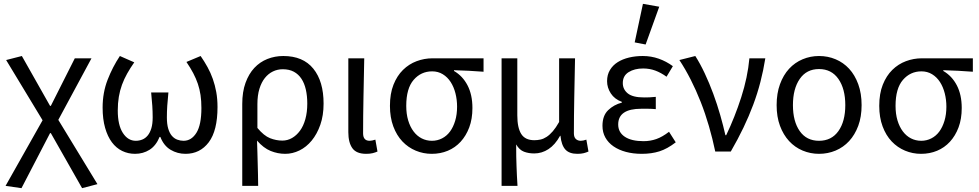

<svg xmlns="http://www.w3.org/2000/svg" viewBox="-20 -790 5104 1001"><path d="M92 191 9 179 202 -163 12 -477 94 -498 241 -238H245L370 -486H457L284 -165L488 170L408 191L245 -96H241Z M684 12Q648 12 617 -3Q586 -18 563.5 -48Q541 -78 528 -123.5Q515 -169 515 -229Q515 -307 541 -374Q567 -441 605 -498L680 -465Q659 -435 643 -406.5Q627 -378 616 -348Q605 -318 599.5 -285Q594 -252 594 -214Q594 -138 620.5 -97Q647 -56 688 -56Q706 -56 722 -62.5Q738 -69 750 -83.5Q762 -98 769 -121Q776 -144 776 -178Q776 -208 774 -238.5Q772 -269 768 -308H858Q854 -269 852 -238.5Q850 -208 850 -178Q850 -143 857 -119.5Q864 -96 876 -82Q888 -68 904 -62Q920 -56 937 -56Q978 -56 1004 -97.5Q1030 -139 1030 -227Q1030 -264 1025.5 -294.5Q1021 -325 1011.5 -353Q1002 -381 987.5 -408.5Q973 -436 952 -467L1026 -498Q1046 -469 1062 -440Q1078 -411 1089.5 -378.5Q1101 -346 1107.5 -310Q1114 -274 1114 -232Q1114 -109 1068.5 -48.5Q1023 12 947 12Q905 12 869.5 -9Q834 -30 816 -76H812Q793 -30 759.5 -9Q726 12 684 12Z M1243 179V-248Q1243 -311 1260 -358Q1277 -405 1306 -436Q1335 -467 1374 -482.5Q1413 -498 1457 -498Q1560 -498 1613.5 -432Q1667 -366 1667 -250Q1667 -188 1650 -139.5Q1633 -91 1605 -57Q1577 -23 1541 -5.5Q1505 12 1467 12Q1428 12 1391 -3Q1354 -18 1320 -57Q1321 -24 1322 4.5Q1323 33 1323.5 61Q1324 89 1325 118Q1326 147 1326 179ZM1452 -57Q1479 -57 1502.5 -70.5Q1526 -84 1544 -108.5Q1562 -133 1572 -169Q1582 -205 1582 -250Q1582 -290 1574.5 -323Q1567 -356 1551.5 -379.5Q1536 -403 1512 -416Q1488 -429 1454 -429Q1427 -429 1403 -417.5Q1379 -406 1361 -383.5Q1343 -361 1332.5 -327Q1322 -293 1322 -247V-123Q1356 -82 1388 -69.5Q1420 -57 1452 -57Z M1889 12Q1838 12 1817 -17.5Q1796 -47 1796 -101V-486H1879Q1877 -387 1875 -285Q1873 -183 1873 -95Q1873 -56 1907 -56Q1919 -56 1937 -62L1948 0Q1937 5 1923 8.5Q1909 12 1889 12Z M2231 12Q2187 12 2147.5 -4.5Q2108 -21 2078 -52.5Q2048 -84 2030.5 -131Q2013 -178 2013 -238Q2013 -302 2031.5 -348.5Q2050 -395 2081 -425.5Q2112 -456 2152 -471Q2192 -486 2235 -486H2501V-416Q2459 -419 2424 -421Q2389 -423 2347 -424V-420Q2392 -394 2417.5 -345Q2443 -296 2443 -227Q2443 -170 2426.5 -126Q2410 -82 2381.5 -51Q2353 -20 2314.5 -4Q2276 12 2231 12ZM2232 -56Q2260 -56 2284.5 -68.5Q2309 -81 2326 -104Q2343 -127 2353 -160Q2363 -193 2363 -234Q2363 -270 2354.5 -303.5Q2346 -337 2329.5 -362.5Q2313 -388 2288.5 -403Q2264 -418 2233 -418Q2175 -418 2136.5 -373.5Q2098 -329 2098 -238Q2098 -196 2108 -162.5Q2118 -129 2136 -105Q2154 -81 2178.5 -68.5Q2203 -56 2232 -56Z M2595 179V-486H2677V-189Q2677 -124 2697.5 -91.5Q2718 -59 2766 -59Q2782 -59 2798 -62.5Q2814 -66 2830 -76.5Q2846 -87 2862 -105.5Q2878 -124 2895 -154V-486H2978Q2976 -387 2974 -285Q2972 -183 2972 -95Q2972 -75 2982 -65.5Q2992 -56 3008 -56Q3020 -56 3037 -62L3048 0Q3037 5 3023.5 8.5Q3010 12 2990 12Q2948 12 2927.5 -10.5Q2907 -33 2902 -82H2900Q2874 -35 2839.5 -12.5Q2805 10 2765 10Q2736 10 2712 1Q2688 -8 2671 -37Q2671 -1 2671.5 26.5Q2672 54 2673 78Q2674 102 2675 126Q2676 150 2678 179Z M3326 12Q3281 12 3243.5 2Q3206 -8 3178.5 -27Q3151 -46 3136 -73Q3121 -100 3121 -134Q3121 -187 3150.5 -215.5Q3180 -244 3222 -255V-259Q3184 -273 3164.5 -303Q3145 -333 3145 -367Q3145 -400 3160 -425Q3175 -450 3200.5 -466Q3226 -482 3259.5 -490Q3293 -498 3331 -498Q3375 -498 3414.5 -484Q3454 -470 3488 -445L3455 -390Q3426 -411 3396.5 -422Q3367 -433 3333 -433Q3288 -433 3257.5 -414Q3227 -395 3227 -357Q3227 -324 3253 -303Q3279 -282 3338 -282Q3352 -282 3366 -282.5Q3380 -283 3399 -285V-221Q3377 -223 3359 -223Q3341 -223 3323 -223Q3203 -223 3203 -141Q3203 -100 3237.5 -77Q3272 -54 3335 -54Q3370 -54 3401.5 -65Q3433 -76 3468 -103L3503 -48Q3459 -14 3418 -1Q3377 12 3326 12ZM3289 -569 3332 -770 3417 -755 3346 -558Z M3709 0Q3695 -67 3676 -132.5Q3657 -198 3633 -259Q3609 -320 3581 -375Q3553 -430 3522 -477L3605 -498Q3630 -459 3654 -408Q3678 -357 3698.5 -301.5Q3719 -246 3735 -190Q3751 -134 3762 -85H3766Q3811 -179 3844.5 -283Q3878 -387 3887 -486H3970Q3960 -423 3944.5 -363Q3929 -303 3907 -244Q3885 -185 3856 -124.5Q3827 -64 3790 0Z M4250 12Q4205 12 4164.5 -5Q4124 -22 4094 -54.5Q4064 -87 4046.5 -134Q4029 -181 4029 -242Q4029 -303 4046.5 -351Q4064 -399 4094 -431.5Q4124 -464 4164.5 -481Q4205 -498 4250 -498Q4296 -498 4336.5 -481Q4377 -464 4407 -431.5Q4437 -399 4454.5 -351Q4472 -303 4472 -242Q4472 -181 4454.5 -134Q4437 -87 4407 -54.5Q4377 -22 4336.5 -5Q4296 12 4250 12ZM4250 -56Q4315 -56 4351 -106.5Q4387 -157 4387 -242Q4387 -327 4351 -378.5Q4315 -430 4250 -430Q4185 -430 4149.5 -378.5Q4114 -327 4114 -242Q4114 -157 4149.5 -106.5Q4185 -56 4250 -56Z M4782 12Q4738 12 4698.5 -4.5Q4659 -21 4629 -52.5Q4599 -84 4581.5 -131Q4564 -178 4564 -238Q4564 -302 4582.5 -348.5Q4601 -395 4632 -425.5Q4663 -456 4703 -471Q4743 -486 4786 -486H5052V-416Q5010 -419 4975 -421Q4940 -423 4898 -424V-420Q4943 -394 4968.5 -345Q4994 -296 4994 -227Q4994 -170 4977.5 -126Q4961 -82 4932.5 -51Q4904 -20 4865.5 -4Q4827 12 4782 12ZM4783 -56Q4811 -56 4835.5 -68.5Q4860 -81 4877 -104Q4894 -127 4904 -160Q4914 -193 4914 -234Q4914 -270 4905.5 -303.5Q4897 -337 4880.5 -362.5Q4864 -388 4839.5 -403Q4815 -418 4784 -418Q4726 -418 4687.5 -373.5Q4649 -329 4649 -238Q4649 -196 4659 -162.5Q4669 -129 4687 -105Q4705 -81 4729.5 -68.5Q4754 -56 4783 -56Z"/></svg>

Font: Source Sans Pro
Style: Regular
Weight: 400
Designer: Paul D. Hunt
Foundry: Adobe Systems Incorporated
Version: Version 2.021;PS 2.000;hotconv 1.0.86;makeotf.lib2.5.63406